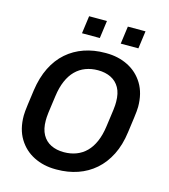

<svg xmlns="http://www.w3.org/2000/svg" viewBox="-127 -972 951 1082"><g transform="rotate(15 349.0 -431.0)"><path d="M298 10Q228 10 171 -18.5Q114 -47 80.5 -102Q47 -157 47 -236Q47 -257 53 -301.5Q59 -346 65 -389Q76 -465 104.5 -522.5Q133 -580 177 -618.5Q221 -657 277.5 -676.5Q334 -696 400 -696H406Q476 -696 533 -667.5Q590 -639 623.5 -584Q657 -529 657 -450Q657 -429 651 -385Q645 -341 639 -297Q629 -221 600 -163.5Q571 -106 527 -67.5Q483 -29 426.5 -9.5Q370 10 304 10ZM318 -95Q357 -95 390 -107.5Q423 -120 448 -145Q473 -170 489.5 -208Q506 -246 513 -297Q518 -334 521.5 -358.5Q525 -383 527 -399Q529 -415 529.5 -425.5Q530 -436 530 -445Q530 -495 512 -527Q494 -559 461.5 -575Q429 -591 386 -591Q347 -591 314 -578.5Q281 -566 256 -541Q231 -516 214.5 -478Q198 -440 191 -389Q186 -352 182.5 -327.5Q179 -303 177 -287Q175 -271 174.5 -260.5Q174 -250 174 -241Q174 -192 192 -159.5Q210 -127 242.5 -111Q275 -95 318 -95ZM244 -769 258 -872H362L348 -769ZM470 -769 484 -872H587L573 -769Z"/></g></svg>

Font: Chivo Medium
Style: Italic
Weight: 500
Italic angle: -8.05°
Designer: Hector Gatti
Foundry: Omnibus-Type
Version: Version 2.002